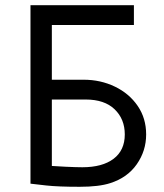

<svg xmlns="http://www.w3.org/2000/svg" viewBox="-20 -707 628 737"><path d="M541 -191Q541 -128 505 -76.5Q469 -25 403 -4Q360 10 286 10Q203 10 158 5L97 -2V-687H494V-611H179V-401H301Q366 -401 421 -374.5Q476 -348 508.5 -300.5Q541 -253 541 -191ZM459 -191Q459 -250 420 -287.5Q381 -325 309 -325H179V-70L231 -67Q273 -65 296 -65Q373 -65 416 -97.5Q459 -130 459 -191Z"/></svg>

Font: Bellota
Style: Bold
Weight: 700
Designer: Kemie Guaida
Foundry: Kemie Guaida
Version: Version 4.001